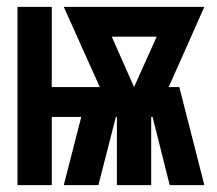

<svg xmlns="http://www.w3.org/2000/svg" viewBox="-20 -540 634 560"><path d="M31 0V-520H131V-286H271L166 -520H576L472 -286H503L576 0H475L425 -199H421V0H321V-199H318L267 0H166L217 -199H131V0ZM371 -286 437 -433H306Z"/></svg>

Font: Iosevka QP
Style: Bold
Weight: 700
Designer: Belleve Invis
Foundry: Belleve Invis
Version: Version 20.0.0; ttfautohint (v1.8.4)